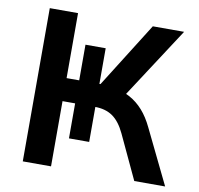

<svg xmlns="http://www.w3.org/2000/svg" viewBox="-79 -787 900 870"><g transform="rotate(10 371.5 -352.5)"><path d="M81 0V-705H211V-406H269V-570H362V-406H367L555 -705H699L477 -364L429 -399Q471 -393 505 -374.5Q539 -356 566 -325.5Q593 -295 614 -251L736 0H594L499 -203Q475 -254 442 -277Q409 -300 359 -300H346L362 -311V-139H269V-300H211V0Z"/></g></svg>

Font: Nunito Sans 11pt
Style: Bold
Weight: 700
Version: Version 3.101;gftools[0.9.27]